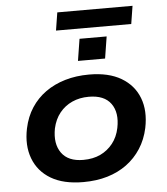

<svg xmlns="http://www.w3.org/2000/svg" viewBox="-57 -878 814 938"><g transform="rotate(-5 350.0 -408.5)"><path d="M314 10Q217 10 155.5 -26.5Q94 -63 69.5 -128Q45 -193 62 -275Q74 -332 102.5 -375.5Q131 -419 173 -449Q215 -479 269 -495Q323 -511 387 -511Q483 -511 544.5 -474.5Q606 -438 630.5 -374Q655 -310 638 -227Q626 -171 597.5 -127Q569 -83 527.5 -52.5Q486 -22 432.5 -6Q379 10 314 10ZM323 -98Q371 -98 407 -115Q443 -132 468 -163.5Q493 -195 502 -239Q517 -313 484.5 -358Q452 -403 376 -403Q331 -403 294.5 -386.5Q258 -370 233 -339Q208 -308 198 -263Q184 -189 216.5 -143.5Q249 -98 323 -98ZM245 -739 259 -827H628L614 -739ZM339 -582 356 -689H489L472 -582Z"/></g></svg>

Font: Nunito Sans 7pt SemiExpanded
Style: Bold Italic
Weight: 700
Width: 6
Italic angle: -9°
Designer: Vernon Adams
Foundry: Vernon Adams
Version: Version 3.101;gftools[0.9.27]